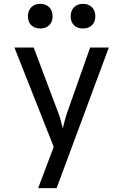

<svg xmlns="http://www.w3.org/2000/svg" viewBox="-20 -797 640 997"><path d="M178 180 259 -34 55 -550H155L283 -210Q290 -193 296 -169.5Q302 -146 306 -130Q310 -146 316 -169.5Q322 -193 328 -210L448 -550H545L274 180ZM411 -649Q382 -649 364.5 -666Q347 -683 347 -712Q347 -742 364.5 -759.5Q382 -777 411 -777Q440 -777 457.5 -759.5Q475 -742 475 -712Q475 -683 457.5 -666Q440 -649 411 -649ZM189 -649Q160 -649 142.5 -666Q125 -683 125 -712Q125 -742 142.5 -759.5Q160 -777 189 -777Q218 -777 235.5 -759.5Q253 -742 253 -712Q253 -683 235.5 -666Q218 -649 189 -649Z"/></svg>

Font: JetBrains Mono Zero
Style: Regular-Zero
Weight: 400
Designer: Philipp Nurullin, Konstantin Bulenkov
Foundry: JetBrains
Version: Version 2.211